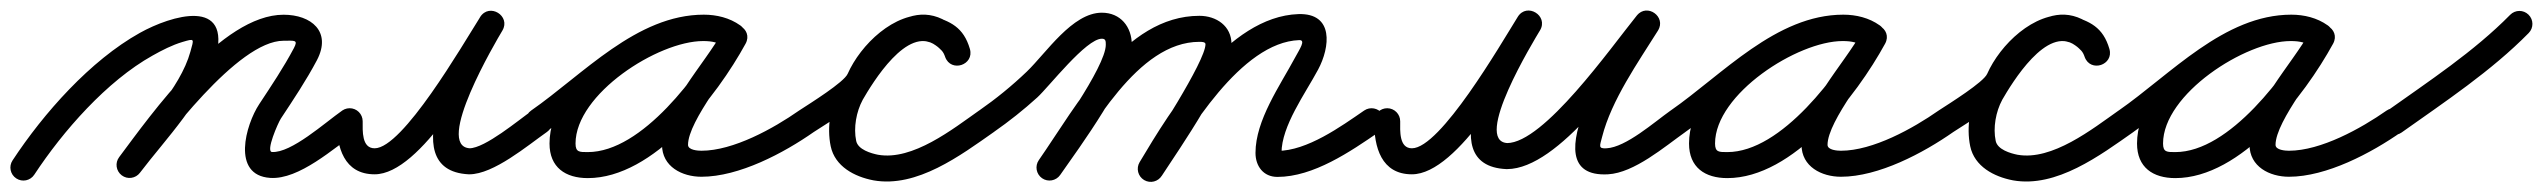

<svg xmlns="http://www.w3.org/2000/svg" viewBox="-45 -310 4887 369"><path d="M20.9 25.7C20.9 25.7 20.9 25.7 20.9 25.7C76.1 -58.2 160.2 -154.1 248.2 -203.2C266.4 -213.4 285.7 -223.4 305.9 -229.4C329.7 -236.4 327.9 -236 320.9 -210.6C301.4 -139.7 229.4 -67.6 184.1 -8.1C175.7 2.8 177.9 18.5 188.9 26.9C199.8 35.3 215.5 33.1 223.9 22.1C223.9 22.1 223.9 22.1 223.9 22.1C273.5 -43.1 347.5 -118.8 369.1 -197.4C401.8 -316.5 283.7 -280.2 223.8 -246.8C128.7 -193.8 38.8 -92.5 -20.9 -1.7C-28.5 9.8 -25.3 25.3 -13.7 32.9C-2.2 40.5 13.3 37.3 20.9 25.7ZM224 22C224 22 224 22 224 22C269.5 -38.8 411.4 -231.7 500 -231.7C521.2 -231.7 528.5 -234.1 519.8 -217.5C519.8 -217.5 519.8 -217.6 519.9 -217.6C519.9 -217.7 519.9 -217.7 519.9 -217.7C500 -180.1 476.5 -145.2 453.1 -109.7C427.4 -70.7 399.1 26.9 474.3 31.9C529.7 35.7 596.5 -25.1 641.3 -56.5C652.6 -64.4 655.4 -80 647.5 -91.3C639.6 -102.6 624 -105.4 612.7 -97.5C612.7 -97.5 612.7 -97.5 612.7 -97.5C579.4 -74.2 514.7 -15.5 477.7 -17.9C465.3 -18.8 489.3 -73.8 494.9 -82.3C519.1 -119 543.4 -155.2 564.1 -194.3C564.1 -194.3 564.1 -194.3 564.1 -194.4C564.2 -194.4 564.2 -194.5 564.2 -194.5C592.8 -249.4 553.1 -281.7 500 -281.7C380.4 -281.7 245.8 -90.6 184 -8C175.7 3.1 178 18.7 189 27C200.1 35.3 215.7 33 224 22Z M602 -77C602 -77 602 -77 602 -77C602 -27.2 616 25 675 25C764 25 873.4 -176.7 920.1 -250.7C928.9 -264.6 922.5 -278.2 911.7 -284.8C901 -291.3 885.9 -290.9 877.5 -276.8C844.9 -222.1 705.2 17.4 855.8 25C855.8 25 856.1 25 856.4 25C856.7 25 857 25 857 25C903.7 25 968.9 -30.3 1006.3 -56.5C1017.6 -64.4 1020.4 -80 1012.5 -91.3C1004.6 -102.6 989 -105.4 977.7 -97.5C977.7 -97.5 977.7 -97.5 977.7 -97.5C951.8 -79.4 887.2 -25 857 -25C857 -25 857.3 -25 857.6 -25C857.9 -25 858.3 -25 858.2 -25C788.5 -28.5 908.9 -231.8 920.5 -251.2C928.9 -265.3 922.6 -278.8 912.1 -285.3C901.5 -291.8 886.6 -291.3 877.9 -277.3C843.2 -222.4 729 -25 675 -25C649.9 -25 652 -58.6 652 -77C652 -90.8 640.8 -102 627 -102C613.2 -102 602 -90.8 602 -77Z M969.5 -62.7C977.3 -51.4 992.9 -48.6 1004.3 -56.5C1093.5 -118.4 1194.2 -231.8 1307.6 -231.8C1321.8 -231.8 1336.8 -229 1348.5 -220.7C1361.4 -211.4 1375 -217.9 1382 -228.8C1389 -239.6 1389.3 -254.7 1375.5 -262.6C1352.6 -275.9 1333.4 -281.1 1306.3 -281.1C1190.7 -281.1 1011.1 -157.8 1011.1 -34.2C1011.1 11.8 1041.8 32.3 1084.7 32.3C1211.6 32.3 1333 -125.6 1387.9 -226C1395.9 -240.6 1389 -253.9 1378 -259.9C1367 -265.9 1352.1 -264.6 1344.1 -250C1309.3 -186.6 1227.3 -102.8 1227.3 -31.6C1227.3 10.3 1266 29.7 1303 29.7C1375.5 29.7 1461.2 -15.8 1519.3 -56.5C1530.6 -64.4 1533.4 -80 1525.5 -91.3C1517.6 -102.6 1502 -105.4 1490.7 -97.5C1490.7 -97.5 1490.7 -97.5 1490.7 -97.5C1441.5 -63.1 1364.5 -20.3 1303 -20.3C1296.3 -20.3 1277.3 -21.5 1277.3 -31.6C1277.3 -77.9 1361.4 -177.5 1387.9 -226C1395.9 -240.6 1389 -253.9 1378 -259.9C1367 -265.9 1352.1 -264.6 1344.1 -250C1299.4 -168.3 1189.2 -17.7 1084.7 -17.7C1068.9 -17.7 1061.1 -17.3 1061.1 -34.2C1061.1 -129.1 1219.3 -231.1 1306.3 -231.1C1324.8 -231.1 1335.4 -228.1 1350.5 -219.4C1364.2 -211.4 1377.4 -217.3 1384 -227.5C1390.6 -237.6 1390.4 -252.1 1377.5 -261.3C1357.2 -275.8 1332.3 -281.8 1307.6 -281.8C1178.5 -281.8 1075.5 -166.8 975.7 -97.5C964.4 -89.7 961.6 -74.1 969.5 -62.7Z M1518.7 -56.1C1518.7 -56.1 1518.7 -56.1 1518.7 -56.1C1549.5 -76.2 1615 -114.4 1629.9 -147.9C1645.4 -182.8 1691.8 -235.4 1734.5 -231.1C1734.6 -231.1 1733.5 -231.3 1732.4 -231.5C1731.3 -231.7 1730.2 -231.9 1730.3 -231.9C1750.4 -226.3 1764.1 -225.6 1771 -202C1775.5 -186.5 1790.2 -182.8 1802.3 -186.7C1814.4 -190.7 1824 -202.3 1818.5 -217.5C1814.5 -228.7 1809.7 -237.8 1801.6 -246.7C1801.6 -246.7 1801.4 -247 1801.1 -247.2C1800.9 -247.4 1800.7 -247.7 1800.7 -247.7C1794.8 -253.5 1788.8 -259.2 1781.9 -263.8C1781.9 -263.8 1782.1 -263.7 1782.3 -263.5C1782.5 -263.4 1782.7 -263.2 1782.7 -263.2C1693.7 -328 1607.6 -208.7 1569.4 -142.5C1569.3 -142.5 1569.3 -142.4 1569.2 -142.2C1569.1 -142.1 1569 -141.9 1569 -141.9C1551.1 -108.9 1543.8 -65.8 1551.5 -28.9C1559.7 10 1597.3 29.6 1633.2 36.5C1633.2 36.5 1633.3 36.6 1633.4 36.6C1633.5 36.6 1633.6 36.6 1633.6 36.6C1717.3 51.5 1801.1 -11.4 1865.4 -56.5C1876.7 -64.5 1879.4 -80.1 1871.5 -91.4C1863.5 -102.7 1847.9 -105.4 1836.6 -97.5C1786.5 -62.2 1709 -0.7 1642.4 -12.6C1642.4 -12.6 1642.5 -12.6 1642.6 -12.6C1642.7 -12.6 1642.8 -12.5 1642.8 -12.5C1628.7 -15.3 1604 -22.5 1600.5 -39.1C1595.1 -64.5 1600.7 -95.4 1613 -118.1C1613 -118.1 1612.9 -117.9 1612.8 -117.8C1612.7 -117.6 1612.6 -117.5 1612.6 -117.5C1632 -151.1 1699.2 -262.1 1753.3 -222.8C1753.3 -222.8 1753.5 -222.6 1753.7 -222.5C1753.9 -222.3 1754.1 -222.2 1754.1 -222.2C1758.3 -219.4 1761.8 -215.8 1765.3 -212.3C1765.3 -212.3 1765.1 -212.6 1764.9 -212.8C1764.6 -213 1764.4 -213.3 1764.4 -213.3C1768.2 -209.1 1769.7 -205.5 1771.5 -200.5C1777 -185.3 1791.1 -181.4 1802.8 -185.2C1814.4 -189.1 1823.5 -200.5 1819 -216C1806.8 -257.7 1781.6 -269.5 1743.7 -280.1C1743.7 -280.1 1742.6 -280.3 1741.6 -280.5C1740.6 -280.7 1739.5 -280.9 1739.5 -280.9C1673.7 -287.5 1608.9 -224 1584.1 -168.1C1577 -151.9 1512.6 -111.8 1491.3 -97.9C1479.8 -90.4 1476.5 -74.9 1484.1 -63.3C1491.6 -51.8 1507.1 -48.5 1518.7 -56.1Z M1830.5 -62.7C1838.4 -51.4 1854 -48.6 1865.3 -56.5C1894.4 -76.8 1922.3 -98.9 1948.6 -122.8C1971 -143.3 2042.3 -235.6 2072.6 -235.6C2080 -235.6 2080.2 -231 2080.2 -224C2080.2 -181.4 1978.9 -41.6 1951.5 -2.3C1943.6 9 1946.4 24.6 1957.7 32.5C1969 40.4 1984.6 37.6 1992.5 26.3C1992.5 26.3 1992.5 26.3 1992.5 26.3C2028.8 -25.7 2130.2 -162.9 2130.2 -224C2130.2 -258.5 2108.5 -285.6 2072.6 -285.6C2015.8 -285.6 1965.7 -208.2 1928.4 -172.4C1899.9 -145.1 1869.2 -120.1 1836.7 -97.5C1825.4 -89.6 1822.6 -74 1830.5 -62.7ZM1992.5 26.3C1992.5 26.3 1992.5 26.3 1992.5 26.3C2053.7 -61.5 2140.7 -229.6 2260.1 -229.6C2263.3 -229.6 2271.8 -229.8 2271.8 -225.1C2271.8 -192.2 2170.2 -36.6 2146.1 0.3C2138.5 11.9 2141.8 27.4 2153.3 34.9C2164.9 42.5 2180.4 39.2 2187.9 27.7C2187.9 27.7 2187.9 27.7 2187.9 27.7C2222.3 -25 2321.8 -167.6 2321.8 -225.1C2321.8 -260.2 2292.6 -279.6 2260.1 -279.6C2115.6 -279.6 2024.3 -106.8 1951.5 -2.3C1943.6 9 1946.4 24.6 1957.7 32.5C1969 40.4 1984.6 37.6 1992.5 26.3ZM2188.1 27.3C2188.1 27.3 2188.1 27.3 2188.1 27.3C2237.8 -55.9 2340.1 -228.9 2451.9 -232.9C2465.3 -233.4 2452.5 -215.3 2444.2 -199.8C2414.9 -145.2 2367.9 -79 2367.9 -16.1C2367.9 9.2 2383 30 2410 30C2479.3 30 2550.4 -18.7 2605.2 -56.4C2616.5 -64.2 2619.4 -79.8 2611.6 -91.2C2603.8 -102.5 2588.2 -105.4 2576.8 -97.6C2532 -66.8 2467.2 -20 2410 -20C2408.8 -20 2412.3 -19.4 2413.3 -18.8C2417.5 -16.4 2417.9 -10.7 2417.9 -16.1C2417.9 -68 2463.5 -130 2488.2 -176.2C2511.3 -219.1 2519.1 -285.3 2450.1 -282.9C2314.7 -278 2206.2 -100.6 2145.2 1.7C2138.1 13.6 2142 28.9 2153.8 36C2165.7 43.1 2181 39.2 2188.1 27.3Z M2621.2 -102C2607.4 -102.1 2596.1 -91 2596 -77.2C2595.7 -27.5 2609.6 25 2668.5 25C2758 25 2868.6 -177.7 2914.5 -251.3C2923.2 -265.2 2916.7 -278.8 2905.9 -285.4C2895.2 -291.9 2880.1 -291.4 2871.7 -277.2C2839.5 -222.8 2699.7 8.3 2850.2 15C2850.2 15 2850.5 15 2850.9 15C2851.2 15 2851.5 15 2851.5 15C2951.2 14.5 3076.6 -170.7 3139.7 -248.8C3149.5 -261 3143.5 -274.8 3133 -282.4C3122.5 -289.9 3107.4 -291 3099.1 -277.8C3074.9 -239.2 2886.7 33.7 3045.4 25C3095.9 22.2 3153.8 -27.8 3194.5 -56.6C3205.7 -64.6 3208.4 -80.2 3200.4 -91.5C3192.4 -102.7 3176.8 -105.4 3165.5 -97.4C3134.3 -75.3 3079.9 -27 3042.6 -25C3026 -24 3029.6 -29.4 3034.1 -47.1C3052 -117.6 3103.3 -190.4 3141.4 -251.2C3149.7 -264.5 3144.5 -277.8 3134.7 -284.8C3125 -291.8 3110.6 -292.4 3100.8 -280.2C3050.1 -217.5 2922.1 -35.3 2851.2 -35C2851.2 -35 2851.5 -35 2851.8 -35C2852.2 -35 2852.5 -35 2852.5 -35C2784.1 -38 2903.4 -232.6 2914.7 -251.7C2923.1 -265.9 2916.8 -279.4 2906.2 -285.8C2895.6 -292.3 2880.7 -291.7 2872 -277.7C2838.4 -223.7 2723.3 -25 2668.5 -25C2643.7 -25 2645.9 -58.8 2646 -76.8C2646.1 -90.6 2635 -101.9 2621.2 -102Z M3159.5 -62.7C3167.3 -51.4 3182.9 -48.6 3194.3 -56.5C3283.5 -118.4 3384.2 -231.8 3497.6 -231.8C3511.8 -231.8 3526.8 -229 3538.5 -220.7C3551.4 -211.4 3565 -217.9 3572 -228.8C3579 -239.6 3579.3 -254.7 3565.5 -262.6C3542.6 -275.9 3523.4 -281.1 3496.3 -281.1C3380.7 -281.1 3201.1 -157.8 3201.1 -34.2C3201.1 11.8 3231.8 32.3 3274.7 32.3C3401.6 32.3 3523 -125.6 3577.9 -226C3585.9 -240.6 3579 -253.9 3568 -259.9C3557 -265.9 3542.1 -264.6 3534.1 -250C3499.3 -186.6 3417.3 -102.8 3417.3 -31.6C3417.3 10.3 3456 29.7 3493 29.7C3565.5 29.7 3651.2 -15.8 3709.3 -56.5C3720.6 -64.4 3723.4 -80 3715.5 -91.3C3707.6 -102.6 3692 -105.4 3680.7 -97.5C3680.7 -97.5 3680.7 -97.5 3680.7 -97.5C3631.5 -63.1 3554.5 -20.3 3493 -20.3C3486.3 -20.3 3467.3 -21.5 3467.3 -31.6C3467.3 -77.9 3551.4 -177.5 3577.9 -226C3585.9 -240.6 3579 -253.9 3568 -259.9C3557 -265.9 3542.1 -264.6 3534.1 -250C3489.4 -168.3 3379.2 -17.7 3274.7 -17.7C3258.9 -17.7 3251.1 -17.3 3251.1 -34.2C3251.1 -129.1 3409.3 -231.1 3496.3 -231.1C3514.8 -231.1 3525.4 -228.1 3540.5 -219.4C3554.2 -211.4 3567.4 -217.3 3574 -227.5C3580.6 -237.6 3580.4 -252.1 3567.5 -261.3C3547.2 -275.8 3522.3 -281.8 3497.6 -281.8C3368.5 -281.8 3265.5 -166.8 3165.7 -97.5C3154.4 -89.7 3151.6 -74.1 3159.5 -62.7Z M3708.7 -56.1C3708.7 -56.1 3708.7 -56.1 3708.7 -56.1C3739.5 -76.2 3805 -114.4 3819.9 -147.9C3835.4 -182.8 3881.8 -235.4 3924.5 -231.1C3924.6 -231.1 3923.5 -231.3 3922.4 -231.5C3921.3 -231.7 3920.2 -231.9 3920.3 -231.9C3940.4 -226.3 3954.1 -225.6 3961 -202C3965.5 -186.5 3980.2 -182.8 3992.3 -186.7C4004.4 -190.7 4014 -202.3 4008.5 -217.5C4004.5 -228.7 3999.7 -237.8 3991.6 -246.7C3991.6 -246.7 3991.4 -247 3991.1 -247.2C3990.9 -247.4 3990.7 -247.7 3990.7 -247.7C3984.8 -253.5 3978.8 -259.2 3971.9 -263.8C3971.9 -263.8 3972.1 -263.7 3972.3 -263.5C3972.5 -263.4 3972.7 -263.2 3972.7 -263.2C3883.7 -328 3797.6 -208.7 3759.4 -142.5C3759.3 -142.5 3759.3 -142.4 3759.2 -142.2C3759.1 -142.1 3759 -141.9 3759 -141.9C3741.1 -108.9 3733.8 -65.8 3741.5 -28.9C3749.7 10 3787.3 29.6 3823.2 36.5C3823.2 36.5 3823.3 36.6 3823.4 36.6C3823.5 36.6 3823.6 36.6 3823.6 36.6C3907.3 51.5 3991.1 -11.4 4055.4 -56.5C4066.7 -64.5 4069.4 -80.1 4061.5 -91.4C4053.5 -102.7 4037.9 -105.4 4026.6 -97.5C3976.5 -62.2 3899 -0.7 3832.4 -12.6C3832.4 -12.6 3832.5 -12.6 3832.6 -12.6C3832.7 -12.6 3832.8 -12.5 3832.8 -12.5C3818.7 -15.3 3794 -22.5 3790.5 -39.1C3785.1 -64.5 3790.7 -95.4 3803 -118.1C3803 -118.1 3802.9 -117.9 3802.8 -117.8C3802.7 -117.6 3802.6 -117.5 3802.6 -117.5C3822 -151.1 3889.2 -262.1 3943.3 -222.8C3943.3 -222.8 3943.5 -222.6 3943.7 -222.5C3943.9 -222.3 3944.1 -222.2 3944.1 -222.2C3948.3 -219.4 3951.8 -215.8 3955.3 -212.3C3955.3 -212.3 3955.1 -212.6 3954.9 -212.8C3954.6 -213 3954.4 -213.3 3954.4 -213.3C3958.2 -209.1 3959.7 -205.5 3961.5 -200.5C3967 -185.3 3981.1 -181.4 3992.8 -185.2C4004.4 -189.1 4013.5 -200.5 4009 -216C3996.8 -257.7 3971.6 -269.5 3933.7 -280.1C3933.7 -280.1 3932.6 -280.3 3931.6 -280.5C3930.6 -280.7 3929.5 -280.9 3929.5 -280.9C3863.7 -287.5 3798.9 -224 3774.1 -168.1C3767 -151.9 3702.6 -111.8 3681.3 -97.9C3669.8 -90.4 3666.5 -74.9 3674.1 -63.3C3681.6 -51.8 3697.1 -48.5 3708.7 -56.1Z M4020.5 -62.7C4028.3 -51.4 4043.9 -48.6 4055.3 -56.5C4144.5 -118.4 4245.2 -231.8 4358.6 -231.8C4372.8 -231.8 4387.8 -229 4399.5 -220.7C4412.4 -211.4 4426 -217.9 4433 -228.8C4440 -239.6 4440.3 -254.7 4426.5 -262.6C4403.6 -275.9 4384.4 -281.1 4357.3 -281.1C4241.7 -281.1 4062.1 -157.8 4062.1 -34.2C4062.1 11.8 4092.8 32.3 4135.7 32.3C4262.6 32.3 4384 -125.6 4438.9 -226C4446.9 -240.6 4440 -253.9 4429 -259.9C4418 -265.9 4403.1 -264.6 4395.1 -250C4360.3 -186.6 4278.3 -102.8 4278.3 -31.6C4278.3 10.3 4317 29.7 4354 29.7C4426.5 29.7 4512.2 -15.8 4570.3 -56.5C4581.6 -64.4 4584.4 -80 4576.5 -91.3C4568.6 -102.6 4553 -105.4 4541.7 -97.5C4541.7 -97.5 4541.7 -97.5 4541.7 -97.5C4492.5 -63.1 4415.5 -20.3 4354 -20.3C4347.3 -20.3 4328.3 -21.5 4328.3 -31.6C4328.3 -77.9 4412.4 -177.5 4438.9 -226C4446.9 -240.6 4440 -253.9 4429 -259.9C4418 -265.9 4403.1 -264.6 4395.1 -250C4350.4 -168.3 4240.2 -17.7 4135.7 -17.7C4119.9 -17.7 4112.1 -17.3 4112.1 -34.2C4112.1 -129.1 4270.3 -231.1 4357.3 -231.1C4375.8 -231.1 4386.4 -228.1 4401.5 -219.4C4415.2 -211.4 4428.4 -217.3 4435 -227.5C4441.6 -237.6 4441.4 -252.1 4428.5 -261.3C4408.2 -275.8 4383.3 -281.8 4358.6 -281.8C4229.5 -281.8 4126.5 -166.8 4026.7 -97.5C4015.4 -89.7 4012.6 -74.1 4020.5 -62.7Z M4535.6 -61.2C4543.6 -49.9 4559.2 -47.3 4570.5 -55.3C4653.9 -114.5 4742.9 -173.4 4814.8 -246.5C4824.5 -256.3 4824.4 -272.1 4814.5 -281.8C4804.7 -291.5 4788.9 -291.4 4779.2 -281.5C4779.2 -281.5 4779.2 -281.5 4779.2 -281.5C4709.4 -210.6 4622.4 -153.6 4541.5 -96C4530.3 -88 4527.6 -72.4 4535.6 -61.2Z"/></svg>

Font: FRB American Cursive Guidelines Semibold
Style: Italic
Weight: 600
Italic angle: -25°
Version: Version 2.0;Modular Font Editor K font №1